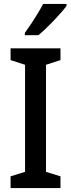

<svg xmlns="http://www.w3.org/2000/svg" viewBox="-20 -961 363 981"><path d="M289 0H34V-60L108 -83V-630L34 -654V-714H289V-654L215 -630V-83L289 -60ZM320 -931Q310 -917 292.5 -897Q275 -877 254.5 -855.5Q234 -834 213.5 -814.5Q193 -795 176 -781H107V-793Q123 -815 140 -840.5Q157 -866 173 -892.5Q189 -919 200 -941H320Z"/></svg>

Font: Noto Sans Display SemiCondensed Medium
Style: Regular
Weight: 500
Width: 4
Designer: Monotype Design Team
Foundry: Monotype Imaging Inc.
Version: Version 2.003